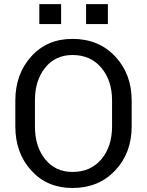

<svg xmlns="http://www.w3.org/2000/svg" viewBox="-20 -912 722 942"><path d="M626 -292Q626 -161.6 545.2 -75.7Q464.4 10.3 335.4 10.3Q210.9 10.3 133.1 -75.7Q55.2 -161.6 55.2 -292V-418.5Q55.2 -548.3 133.1 -634.8Q210.9 -721.2 335.4 -721.2Q464.4 -721.2 545.2 -635Q626 -548.8 626 -418.5ZM529.8 -419.4Q529.8 -517.1 477.1 -579.6Q424.3 -642.1 335.4 -642.1Q251.5 -642.1 201.4 -579.6Q151.4 -517.1 151.4 -419.4V-292Q151.4 -193.4 201.4 -130.9Q251.5 -68.4 335.4 -68.4Q424.8 -68.4 477.3 -130.6Q529.8 -192.9 529.8 -292ZM509.3 -793.9H402.3V-891.6H509.3ZM279.8 -793.9H172.9V-891.6H279.8Z"/></svg>

Font: GeogebraSans
Style: Regular
Weight: 400
Designer: Google
Version: Version 1.100140; 2013